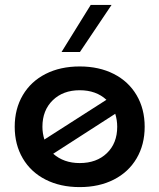

<svg xmlns="http://www.w3.org/2000/svg" viewBox="-20 -753 650 783"><path d="M570 -236Q570 -163 537 -107Q504 -51 444 -20.5Q384 10 305 10Q226 10 166 -20.5Q106 -51 73 -107Q40 -163 40 -236Q40 -309 73 -365Q106 -421 166 -451.5Q226 -482 305 -482Q384 -482 444 -451.5Q504 -421 537 -365Q570 -309 570 -236ZM458 -236Q458 -263 450 -289L197 -126Q240 -88 305 -88Q374 -88 416 -128.5Q458 -169 458 -236ZM161 -184 414 -346Q372 -385 305 -385Q237 -385 195 -344Q153 -303 153 -236Q153 -210 161 -184ZM350 -733H435L306 -541H231Z"/></svg>

Font: Madhuban Medium
Style: Regular
Weight: 500
Designer: jaikishan Patel
Foundry: MagicType
Version: Version 1.000